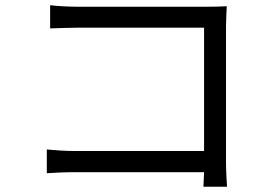

<svg xmlns="http://www.w3.org/2000/svg" viewBox="-20 -706 1040 735"><path d="M159.2 -133.8Q178.7 -131.8 208.5 -129.9Q238.3 -127.9 270 -127.9H761.2V-600.1H282.2Q254.4 -600.1 221.9 -598.9Q189.5 -597.7 171.9 -597.2V-686Q196.8 -683.1 226.8 -681.6Q256.8 -680.2 280.8 -680.2H773.9Q792 -680.2 812.5 -680.7Q833 -681.2 848.1 -682.1Q847.2 -664.6 846.2 -643.3Q845.2 -622.1 845.2 -604V-87.9Q845.2 -61 846.7 -32Q848.1 -2.9 849.1 8.8H758.8L761.2 -46.9H272Q241.2 -46.9 210.2 -45.7Q179.2 -44.4 159.2 -43Z"/></svg>

Font: Source Han Sans CN
Style: Regular
Weight: 400
Designer: Ryoko NISHIZUKA  (kana, bopomofo & ideographs); Paul D. Hunt (Latin, Greek & Cyrillic); Sandoll Communications , Soo-you
Foundry: Adobe
Version: Version 2.004;hotconv 1.0.118;makeotfexe 2.5.65603